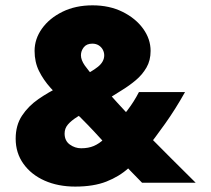

<svg xmlns="http://www.w3.org/2000/svg" viewBox="-20 -689 797 724"><path d="M263.7 14.6Q199.2 14.6 148.4 -7.8Q97.7 -30.3 68.4 -71.3Q39.1 -112.3 39.1 -166Q39.1 -216.8 63 -252.9Q86.9 -289.1 125 -315.4Q163.1 -341.8 206.1 -362.3Q249 -382.8 287.1 -400.4Q325.2 -418 349.1 -437Q373 -456.1 373 -480.5Q373 -491.2 367.7 -501.5Q362.3 -511.7 352.1 -518.1Q341.8 -524.4 328.1 -524.4Q306.6 -524.4 295.9 -510.7Q285.2 -497.1 285.2 -480.5Q285.2 -462.9 299.8 -441.9Q314.5 -420.9 337.4 -396.5Q360.4 -372.1 383.8 -344.7Q459 -259.8 540.5 -177.2Q622.1 -94.7 717.8 0H515.6Q468.8 -46.9 425.3 -94.7Q381.8 -142.6 335 -192.9Q288.1 -243.2 230.5 -296.9Q198.2 -327.1 170.9 -357.4Q143.6 -387.7 127 -421.4Q110.4 -455.1 110.4 -497.1Q110.4 -542 138.2 -581.1Q166 -620.1 215.3 -644.5Q264.6 -668.9 329.1 -668.9Q392.6 -668.9 441.9 -644.5Q491.2 -620.1 519.5 -581.1Q547.9 -542 547.9 -497.1Q547.9 -460.9 532.2 -434.1Q516.6 -407.2 492.2 -386.7Q467.8 -366.2 439.9 -349.1Q412.1 -332 387.7 -316.4Q353.5 -294.9 323.7 -278.8Q293.9 -262.7 271.5 -248.5Q249 -234.4 236.3 -219.7Q223.6 -205.1 223.6 -185.5Q223.6 -158.2 243.2 -144Q262.7 -129.9 286.1 -129.9Q313.5 -129.9 334 -138.7Q354.5 -147.5 372.6 -165Q390.6 -182.6 410.2 -208Q437.5 -243.2 461.4 -274.4Q485.4 -305.7 503.9 -341.8H677.7Q641.6 -277.3 603 -223.1Q564.5 -168.9 528.3 -123Q500 -86.9 464.8 -55.2Q429.7 -23.4 381.3 -4.4Q333 14.6 263.7 14.6Z"/></svg>

Font: Sen ExtraBold
Style: Regular
Weight: 800
Version: Version 2.000;gftools[0.9.31]